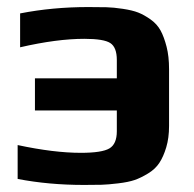

<svg xmlns="http://www.w3.org/2000/svg" viewBox="-20 -514 549 544"><path d="M30 -7C88.7 4.3 151.3 10 218 10C238.7 10 255.2 9.8 267.5 9.5C279.8 9.2 295.7 7.8 315 5.5C334.3 3.2 349.8 0 361.5 -4C373.2 -8 385.8 -14.2 399.5 -22.5C413.2 -30.8 423.8 -40.8 431.5 -52.5C439.2 -64.2 445.7 -78.8 451 -96.5C456.3 -114.2 459 -134.3 459 -157V-318C459 -342 456.7 -363.2 452 -381.5C447.3 -399.8 441.7 -415.2 435 -427.5C428.3 -439.8 418.8 -450.3 406.5 -459C394.2 -467.7 382.5 -474.2 371.5 -478.5C360.5 -482.8 346 -486.3 328 -489C310 -491.7 294.5 -493.2 281.5 -493.5C268.5 -493.8 251.3 -494 230 -494C162.7 -494 98.3 -488 37 -476V-380C106.3 -396 167 -404 219 -404C255.7 -404 280.2 -400 292.5 -392C304.8 -384 311 -368 311 -344V-292H79V-201H311V-142C311 -118 304 -101.8 290 -93.5C276 -85.2 249 -81 209 -81C158.3 -81 98.7 -88.3 30 -103Z"/></svg>

Font: Play
Style: Bold
Weight: 700
Designer: Jonas Hecksher
Foundry: Jonas Hecksher, Playtypeª, e-types AS
Version: Version 1.002